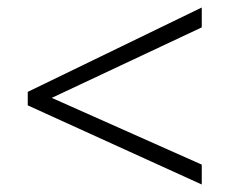

<svg xmlns="http://www.w3.org/2000/svg" viewBox="-20 -614 612 512"><path d="M518 -122V-175L118 -353L518 -541V-594L54 -369V-333Z"/></svg>

Font: Noto Sans Malayalam Light
Style: Regular
Weight: 300
Designer: Jelle Bosma - Monotype Design Team
Foundry: Monotype Imaging Inc.
Version: Version 2.104